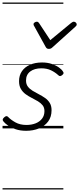

<svg xmlns="http://www.w3.org/2000/svg" viewBox="-20 -1011 624 1512"><path d="M186 19Q140 19 104 7Q68 -5 43 -22.5Q18 -40 6 -56Q0 -64 1.5 -71Q3 -78 13 -87Q23 -96 30.5 -96.5Q38 -97 45 -89Q66 -67 102 -47Q138 -27 188 -27Q228 -27 260 -39.5Q292 -52 311 -76.5Q330 -101 330 -136Q330 -164 315.5 -182Q301 -200 278.5 -213.5Q256 -227 230 -240Q204 -253 181.5 -269.5Q159 -286 144.5 -310.5Q130 -335 130 -372Q130 -417 152.5 -450Q175 -483 216 -501Q257 -519 311 -519Q354 -519 387.5 -507.5Q421 -496 443.5 -480Q466 -464 475 -449Q482 -440 480.5 -433.5Q479 -427 469 -419Q461 -413 454 -412Q447 -411 440 -418Q414 -442 381.5 -457.5Q349 -473 306 -473Q251 -473 218 -448Q185 -423 185 -377Q185 -348 199.5 -329Q214 -310 237 -296Q260 -282 285.5 -269Q311 -256 334 -240Q357 -224 371.5 -201Q386 -178 386 -143Q386 -90 359 -54Q332 -18 286.5 0.5Q241 19 186 19ZM561 -840Q570 -840 577 -833.5Q584 -827 584 -819Q584 -813 581.5 -809.5Q579 -806 575 -802L394 -639Q386 -631 379 -628.5Q372 -626 364 -626Q357 -626 351 -629Q345 -632 340 -641L250 -804Q247 -808 245.5 -812Q244 -816 244 -820Q244 -829 253 -834.5Q262 -840 269 -840Q276 -840 279.5 -837.5Q283 -835 287 -830L376 -695L540 -830Q547 -835 551.5 -837.5Q556 -840 561 -840ZM0 471H479V481H0ZM0 -20H479V0H0ZM0 -505H479V-500H0ZM0 -991H479V-981H0Z"/></svg>

Font: Playwrite IE Guides
Style: Regular
Weight: 400
Designer: Veronika Burian, José Scaglione
Foundry: TypeTogether
Version: Version 1.003